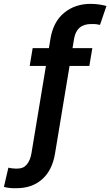

<svg xmlns="http://www.w3.org/2000/svg" viewBox="-80 -780 576 1004"><path d="M402.8 -528.3 387.2 -435.1H283.7L208 21.5Q193.4 110.8 140.1 157.7Q86.9 204.6 4.9 204.1Q-12.2 204.6 -27.8 203.1Q-43.5 201.7 -59.6 197.3L-36.1 96.7Q-28.8 99.1 -13.4 100.6Q2 102.1 10.3 101.6Q41.5 102.1 59.8 80.6Q78.1 59.1 84.5 21.5L160.2 -435.1H75.2L90.8 -528.3H175.8L183.6 -576.2Q198.2 -666 255.4 -712.9Q312.5 -759.8 394 -759.8Q416 -759.8 438.5 -756.6Q460.9 -753.4 476.6 -748.5L442.9 -649.9Q434.1 -651.9 424.1 -653.3Q414.1 -654.8 398.4 -654.3Q320.3 -655.3 307.1 -576.2L299.3 -528.3Z"/></svg>

Font: Inter Display SemiBold
Style: Italic
Weight: 600
Italic angle: -9.39999°
Designer: Rasmus Andersson
Foundry: rsms
Version: Version 4.000;git-a52131595